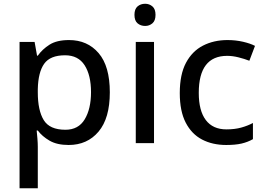

<svg xmlns="http://www.w3.org/2000/svg" viewBox="-20 -761 1408 1021"><path d="M347 -548Q445 -548 504.5 -478.5Q564 -409 564 -270Q564 -132 504 -61Q444 10 345 10Q283 10 243.5 -13Q204 -36 181 -67H175Q177 -49 179 -24Q181 1 181 20V240H84V-538H164L177 -465H181Q205 -499 243.5 -523.5Q282 -548 347 -548ZM326 -467Q247 -467 215 -422Q183 -377 181 -287V-270Q181 -174 212.5 -122.5Q244 -71 328 -71Q397 -71 430.5 -126.5Q464 -182 464 -271Q464 -361 430 -414Q396 -467 326 -467Z M752 -741Q774 -741 790.5 -727Q807 -713 807 -682Q807 -651 790.5 -637Q774 -623 752 -623Q728 -623 711.5 -637Q695 -651 695 -682Q695 -713 711.5 -727Q728 -741 752 -741ZM799 -538V0H702V-538Z M1183 10Q1110 10 1054.5 -19Q999 -48 967.5 -109Q936 -170 936 -266Q936 -365 969 -427Q1002 -489 1059.5 -518.5Q1117 -548 1190 -548Q1233 -548 1272 -539Q1311 -530 1336 -517L1306 -438Q1280 -448 1248.5 -456Q1217 -464 1188 -464Q1037 -464 1037 -267Q1037 -172 1074.5 -122.5Q1112 -73 1184 -73Q1228 -73 1262.5 -82.5Q1297 -92 1325 -107V-21Q1297 -5 1264 2.5Q1231 10 1183 10Z"/></svg>

Font: Noto Sans Kayah Li Medium
Style: Regular
Weight: 500
Designer: Monotype Design Team, Sérgio Martins
Foundry: Monotype Imaging Inc.
Version: Version 2.002; ttfautohint (v1.8.4.7-5d5b)